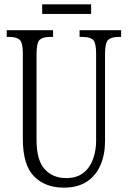

<svg xmlns="http://www.w3.org/2000/svg" viewBox="-20 -853 589 883"><path d="M273 10Q188 10 136.5 -42Q85 -94 85 -215V-607Q85 -656 71 -669.5Q57 -683 25 -683H11V-714H224V-683H208Q176 -683 162 -669.5Q148 -656 148 -603V-210Q148 -116 185.5 -75Q223 -34 284 -34Q333 -34 363.5 -58Q394 -82 408 -121.5Q422 -161 422 -205V-606Q422 -656 408.5 -669.5Q395 -683 362 -683H346V-714H537V-683H524Q491 -683 477 -669Q463 -655 463 -604V-203Q463 -142 442 -93.5Q421 -45 379 -17.5Q337 10 273 10ZM174 -789V-833H399V-789Z"/></svg>

Font: Noto Serif Tamil ExtraCondensed Light
Style: Regular
Weight: 300
Width: 2
Designer: Indian Type Foundry, Tom Grace, and the Monotype Design Team
Foundry: Monotype Imaging Inc.
Version: Version 2.004; ttfautohint (v1.8.4.7-5d5b)